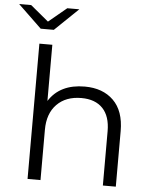

<svg xmlns="http://www.w3.org/2000/svg" viewBox="-92 -999 830 1049"><g transform="rotate(5 323.5 -474.0)"><path d="M171 -824H99L-30 -948H36L135 -866L234 -948H300ZM367 -530Q466 -530 524.5 -472.5Q583 -415 583 -305V0H512V-298Q512 -380 471 -423Q430 -466 354 -466Q269 -466 219.5 -415.5Q170 -365 170 -276V0H99V-742H170V-434Q231 -530 367 -530Z"/></g></svg>

Font: mBank
Style: Regular
Weight: 400
Designer: Julieta Ulanovsky
Foundry: Julieta Ulanovsky
Version: Version 7.200;PS 007.200;hotconv 1.0.88;makeotf.lib2.5.64775